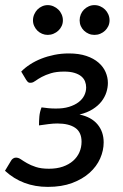

<svg xmlns="http://www.w3.org/2000/svg" viewBox="-28 -724 483 751"><path d="M0 0ZM55 -444Q69.5 -459 89.5 -472Q109.5 -485 133.5 -494.5Q157.5 -504 184.8 -509.5Q212 -515 241 -515Q281 -515 309.8 -505.2Q338.5 -495.5 357.2 -479.2Q376 -463 385 -442.2Q394 -421.5 394 -399.5Q394 -381.5 388 -362.8Q382 -344 369 -327.2Q356 -310.5 334.8 -297Q313.5 -283.5 283 -276Q329 -266.5 353.2 -237.8Q377.5 -209 377.5 -167Q377.5 -135.5 363.8 -104.2Q350 -73 322.5 -48.2Q295 -23.5 254.2 -8.2Q213.5 7 159 7Q60 7 -8.5 -56L15 -95Q17.5 -100 22.8 -103.8Q28 -107.5 34.5 -107.5Q44 -107.5 53.8 -100.8Q63.5 -94 77.8 -85.8Q92 -77.5 112.5 -70.8Q133 -64 163.5 -64Q194 -64 217.8 -72.2Q241.5 -80.5 257.8 -94.8Q274 -109 282.5 -128.2Q291 -147.5 291 -169.5Q291 -207 266.2 -224Q241.5 -241 196 -241Q180.5 -241 161.2 -238.5Q142 -236 124.5 -233.5Q124.5 -251.5 126 -268.8Q127.5 -286 134.5 -304Q148 -302 161.2 -300.8Q174.5 -299.5 188.5 -299.5Q219 -299 241.8 -306Q264.5 -313 279.5 -324.5Q294.5 -336 301.8 -351Q309 -366 309 -382Q309 -394.5 304.5 -405.8Q300 -417 289.8 -425.5Q279.5 -434 263 -439Q246.5 -444 223 -444Q192.5 -444 171.2 -437.5Q150 -431 135.2 -423Q120.5 -415 111 -408Q101.5 -401 94.5 -400.5Q88.5 -399.5 84.2 -401.2Q80 -403 74.5 -411.5L55 -444ZM218 -644.5Q218 -632.5 213.2 -622.2Q208.5 -612 200.2 -604.2Q192 -596.5 181.2 -592Q170.5 -587.5 158.5 -587.5Q147 -587.5 136.5 -592Q126 -596.5 118.2 -604.2Q110.5 -612 105.8 -622.2Q101 -632.5 101 -644.5Q101 -656.5 105.8 -667.5Q110.5 -678.5 118.2 -686.5Q126 -694.5 136.5 -699.2Q147 -704 158.5 -704Q170.5 -704 181.2 -699.2Q192 -694.5 200.2 -686.5Q208.5 -678.5 213.2 -667.5Q218 -656.5 218 -644.5ZM400.5 -644.5Q400.5 -632.5 395.8 -622.2Q391 -612 383 -604.2Q375 -596.5 364.2 -592Q353.5 -587.5 341.5 -587.5Q329.5 -587.5 319 -592Q308.5 -596.5 300.5 -604.2Q292.5 -612 288 -622.2Q283.5 -632.5 283.5 -644.5Q283.5 -656.5 288 -667.5Q292.5 -678.5 300.5 -686.5Q308.5 -694.5 319 -699.2Q329.5 -704 341.5 -704Q353.5 -704 364.2 -699.2Q375 -694.5 383 -686.5Q391 -678.5 395.8 -667.5Q400.5 -656.5 400.5 -644.5Z"/></svg>

Font: Lato Medium
Style: Italic
Weight: 500
Italic angle: -7°
Designer: Lukasz Dziedzic
Foundry: tyPoland Lukasz Dziedzic
Version: Version 2.006; 2014-01-15